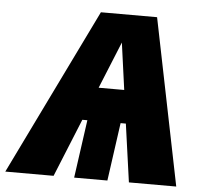

<svg xmlns="http://www.w3.org/2000/svg" viewBox="-114 -748 829 800"><g transform="rotate(5 301.0 -348.0)"><path d="M454 0 420 -243H398L364 0H225L259 -243H238L139 0H-63L276 -696H511L652 0ZM294 -382H401L374 -578Z"/></g></svg>

Font: Fira Sans Black
Style: Italic
Weight: 900
Italic angle: -8°
Designer: Carrois Corporate & Edenspiekermann AG
Foundry: Carrois Corporate GbR & Edenspiekermann AG
Version: Version 4.203